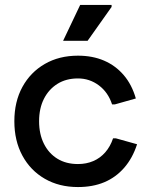

<svg xmlns="http://www.w3.org/2000/svg" viewBox="-20 -742 607 776"><path d="M295 14Q219 14 161 -19.5Q103 -53 70.5 -113Q38 -173 38 -252Q38 -331 70.5 -390.5Q103 -450 161 -483.5Q219 -517 295 -517Q354 -517 400.5 -497Q447 -477 480 -438.5Q513 -400 529 -344L444 -320H433Q417 -369 379.5 -397Q342 -425 295 -425Q247 -425 212 -403Q177 -381 157.5 -342.5Q138 -304 138 -252Q138 -200 157.5 -161Q177 -122 212 -100.5Q247 -79 295 -79Q329 -79 357 -91Q385 -103 405.5 -126.5Q426 -150 437 -183H448L534 -159Q516 -103 482 -64Q448 -25 401.5 -5.5Q355 14 295 14ZM235 -577 304 -722H431V-714L334 -577Z"/></svg>

Font: Fustat SemiBold
Style: Regular
Weight: 600
Designer: Mohamed Gaber, Khaled Hosny, Laura Garcia Mut
Foundry: Kief Type Foundry, Alif Type Foundry, Hard Type Foundry
Version: Version 1.007